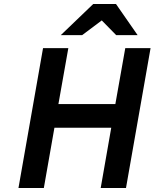

<svg xmlns="http://www.w3.org/2000/svg" viewBox="-20 -941 774 961"><path d="M72.4 0 195.4 -700H322L272.4 -420.2H557.4L607 -700H733.6L610.6 0H484L536.8 -301.6H252.4L199.4 0ZM284.1 -765 446.7 -921H560.5L668.9 -765H561.7L489.3 -838.8L390.9 -765Z"/></svg>

Font: Overpass
Style: Italic
Weight: 400
Italic angle: -10°
Designer: Delve Withrington, Dave Bailey, Thomas Jockin
Foundry: Delve Fonts LLC
Version: Version 4.000